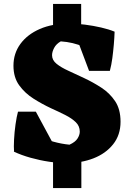

<svg xmlns="http://www.w3.org/2000/svg" viewBox="-20 -805 662 970"><path d="M248 145V-35H391V145ZM248 -633V-785H390V-633ZM315 19Q275 19 228 12Q181 5 134.5 -8Q88 -21 50 -39L101 -177Q133 -145 170.5 -123Q208 -101 249 -89.5Q290 -78 331 -74Q360 -87 371.5 -105Q383 -123 383 -140Q383 -168 363 -187.5Q343 -207 310.5 -223.5Q278 -240 238 -258Q193 -279 149.5 -306.5Q106 -334 77 -374Q48 -414 48 -473Q48 -535 83 -583Q118 -631 181 -658.5Q244 -686 329 -686Q367 -686 409.5 -680.5Q452 -675 491 -666Q530 -657 559 -645L503 -495Q457 -545 403 -568.5Q349 -592 287 -596Q264 -583 253.5 -563Q243 -543 243 -526Q243 -501 266 -482.5Q289 -464 325.5 -447.5Q362 -431 404 -411Q449 -390 491.5 -362.5Q534 -335 561.5 -294Q589 -253 589 -190Q589 -123 551.5 -76Q514 -29 452 -5Q390 19 315 19ZM276 -28 51 -39Q49 -62 51 -100Q53 -138 58.5 -177Q64 -216 71 -241H161ZM430 -447 358 -638 559 -645Q558 -614 555 -579.5Q552 -545 547.5 -511Q543 -477 535 -447Z"/></svg>

Font: Eczar ExtraBold
Style: Regular
Weight: 800
Designer: Vaibhav Singh
Foundry: Rosetta Type Foundry
Version: Version 2.000